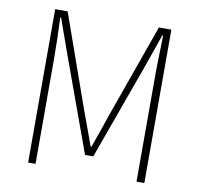

<svg xmlns="http://www.w3.org/2000/svg" viewBox="-80 -811 931 895"><g transform="rotate(10 385.0 -363.0)"><path d="M110 0V-726H169L324 -288Q339 -248 354 -206.5Q369 -165 384 -124H388Q403 -165 417 -206.5Q431 -248 445 -288L601 -726H660V0H623V-502Q623 -545 624.5 -596.5Q626 -648 627 -692H623L567 -532L404 -81H365L201 -532L144 -692H140Q142 -648 143.5 -596.5Q145 -545 145 -502V0Z"/></g></svg>

Font: Source Han Sans SC ExtraLight
Style: Regular
Weight: 250
Designer: Ryoko NISHIZUKA 西塚涼子 (kana, bopomofo & ideographs); Paul D. Hunt (Latin, Greek & Cyrillic); Sandoll Communications 산돌커뮤니
Foundry: Adobe
Version: Version 2.004;hotconv 1.0.118;makeotfexe 2.5.65603